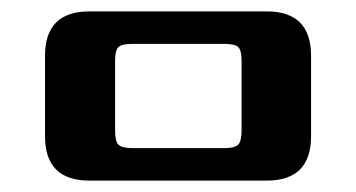

<svg xmlns="http://www.w3.org/2000/svg" viewBox="-20 -642 625 337"><path d="M526 -544V-403Q526 -325 448 -325H137Q59 -325 59 -403V-544Q59 -622 137 -622H448Q526 -622 526 -544ZM404 -413V-535Q404 -554 398 -559.5Q392 -565 373 -565H213Q194 -565 188 -559.5Q182 -554 182 -535V-413Q182 -394 188 -388Q194 -382 213 -382H373Q392 -382 398 -388Q404 -394 404 -413Z"/></svg>

Font: Sarpanch SemiBold
Style: Regular
Weight: 600
Designer: Manushi Parikh (Devanagari and Latin), Jyotish Sonowal (Devanagari)
Foundry: Indian Type Foundry
Version: Version 2.004;PS 1.0;hotconv 1.0.78;makeotf.lib2.5.61930; tt